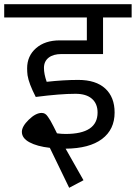

<svg xmlns="http://www.w3.org/2000/svg" viewBox="-39 -708 646 913"><path d="M253 -451Q214 -451 192 -433.5Q170 -416 170 -385Q170 -356 183 -319Q264 -328 333 -328Q417 -328 461.5 -287Q506 -246 506 -173Q506 -92 446 -47Q386 -2 273 -1L358 149L290 185L198 -5Q137 -12 101 -31.5Q65 -51 65 -81Q65 -107 98 -139Q131 -171 159 -171Q168 -171 175 -167Q182 -163 189 -152.5Q196 -142 201 -134Q206 -126 216 -106Q226 -86 232 -74Q253 -71 273 -71Q425 -71 425 -173Q425 -215 398 -238.5Q371 -262 320 -262Q247 -262 131 -247Q98 -311 92 -350Q90 -366 90 -383Q90 -442 132.5 -479Q175 -516 245 -516H374V-625H-19V-688H587V-625H451V-451Z"/></svg>

Font: FiraGO Book
Style: Regular
Weight: 350
Designer: bBox Type
Foundry: bBox Type GmbH
Version: Version 1.001;PS 001.001;hotconv 1.0.88;makeotf.lib2.5.64775